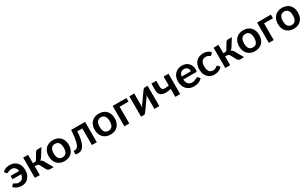

<svg xmlns="http://www.w3.org/2000/svg" viewBox="334 -2355 6700 4196"><g transform="rotate(-30 3684.5 -257.0)"><path d="M26 -449.5Q60.5 -484 103.8 -502.5Q147 -521 204.5 -521Q265 -521 311.5 -501Q358 -481 389.8 -445.8Q421.5 -410.5 437.8 -362.2Q454 -314 454 -257.5Q454 -194.5 435.8 -145.2Q417.5 -96 386 -62Q354.5 -28 312.5 -10.2Q270.5 7.5 223 7.5Q196 7.5 168.5 3.5Q141 -0.5 115.2 -10.2Q89.5 -20 65.5 -36.2Q41.5 -52.5 21 -76.5L54.5 -118Q62.5 -129 77.5 -129Q85 -129 91.5 -125.8Q98 -122.5 105.2 -118Q112.5 -113.5 120.8 -107.8Q129 -102 140 -97.5Q151 -93 165.5 -89.8Q180 -86.5 200 -86.5Q251.5 -86.5 286 -120.8Q320.5 -155 328.5 -220H111V-304H327.5Q318 -362 285.2 -394.5Q252.5 -427 197 -427Q171.5 -427 154 -421.8Q136.5 -416.5 123.8 -410.2Q111 -404 101.8 -398.8Q92.5 -393.5 83 -393.5Q73 -393.5 67.8 -397.5Q62.5 -401.5 57 -408.5Z M854.5 -480.5Q863.5 -495 879 -504Q894.5 -513 912 -513H1009L889.5 -322.5Q877 -302.5 864 -290.2Q851 -278 832.5 -271Q857.5 -263.5 873.5 -248.8Q889.5 -234 902.5 -211.5L1022.5 0H937Q904.5 0 886.5 -11Q868.5 -22 856 -42.5L780.5 -184.5Q770.5 -203 754.8 -212Q739 -221 718 -221H671.5V0H548V-513H671.5V-301.5H711.5Q732.5 -301.5 745.2 -309.2Q758 -317 767 -333Z M1299 -87.5Q1363 -87.5 1393.8 -130.5Q1424.5 -173.5 1424.5 -256.5Q1424.5 -339.5 1393.8 -383Q1363 -426.5 1299 -426.5Q1234 -426.5 1202.8 -382.8Q1171.5 -339 1171.5 -256.5Q1171.5 -174 1202.8 -130.8Q1234 -87.5 1299 -87.5ZM1299 -521Q1356 -521 1402.8 -502.5Q1449.5 -484 1482.8 -450Q1516 -416 1534 -367Q1552 -318 1552 -257.5Q1552 -196.5 1534 -147.5Q1516 -98.5 1482.8 -64Q1449.5 -29.5 1402.8 -11Q1356 7.5 1299 7.5Q1241.5 7.5 1194.5 -11Q1147.5 -29.5 1114.2 -64Q1081 -98.5 1062.8 -147.5Q1044.5 -196.5 1044.5 -257.5Q1044.5 -318 1062.8 -367Q1081 -416 1114.2 -450Q1147.5 -484 1194.5 -502.5Q1241.5 -521 1299 -521Z M2110 0H1986.5V-418.5H1860.5Q1854.5 -324 1842 -255.8Q1829.5 -187.5 1812.2 -140Q1795 -92.5 1773.8 -63.8Q1752.5 -35 1728.5 -19Q1704.5 -3 1679 2.2Q1653.5 7.5 1627.5 7.5Q1600 7.5 1587.2 2.8Q1574.5 -2 1574.5 -10.5V-87.5H1604Q1620.5 -87.5 1637 -92.5Q1653.5 -97.5 1669 -113Q1684.5 -128.5 1698.5 -157.2Q1712.5 -186 1724.2 -233.2Q1736 -280.5 1745 -349Q1754 -417.5 1759 -513H2110Z M2459 -87.5Q2523 -87.5 2553.8 -130.5Q2584.5 -173.5 2584.5 -256.5Q2584.5 -339.5 2553.8 -383Q2523 -426.5 2459 -426.5Q2394 -426.5 2362.8 -382.8Q2331.5 -339 2331.5 -256.5Q2331.5 -174 2362.8 -130.8Q2394 -87.5 2459 -87.5ZM2459 -521Q2516 -521 2562.8 -502.5Q2609.5 -484 2642.8 -450Q2676 -416 2694 -367Q2712 -318 2712 -257.5Q2712 -196.5 2694 -147.5Q2676 -98.5 2642.8 -64Q2609.5 -29.5 2562.8 -11Q2516 7.5 2459 7.5Q2401.5 7.5 2354.5 -11Q2307.5 -29.5 2274.2 -64Q2241 -98.5 2222.8 -147.5Q2204.5 -196.5 2204.5 -257.5Q2204.5 -318 2222.8 -367Q2241 -416 2274.2 -450Q2307.5 -484 2354.5 -502.5Q2401.5 -521 2459 -521Z M3154 -421.5H2930V0H2806.5V-513H3154Z M3688 -513V0H3564.5V-299.5Q3564.5 -311 3565.8 -324.8Q3567 -338.5 3569 -352.5Q3559 -329.5 3547 -312Q3546 -311 3537 -298.2Q3528 -285.5 3513.8 -265.5Q3499.5 -245.5 3481.5 -220.2Q3463.5 -195 3445 -169Q3401.5 -107.5 3346.5 -30Q3339.5 -19.5 3328.2 -9.5Q3317 0.5 3302.5 0.5H3227V-512.5H3350.5V-213Q3350.5 -201.5 3349.2 -187.8Q3348 -174 3346 -160Q3357 -184.5 3368 -200.5Q3368.5 -201.5 3377.5 -214Q3386.5 -226.5 3400.8 -246.5Q3415 -266.5 3433 -291.8Q3451 -317 3469.5 -343.5Q3513 -405 3568.5 -482.5Q3575.5 -493.5 3587 -503.2Q3598.5 -513 3613 -513Z M4215 -513V0H4091.5V-201.5Q4025.5 -185 3969 -183Q3962 -182.5 3955 -183Q3907 -183 3871 -197Q3830 -213 3806.8 -248.2Q3783.5 -283.5 3783.5 -342.5V-513H3907V-361.5Q3907 -330 3917 -311Q3928 -291.5 3950 -283Q3969 -276 3997 -276Q4002 -276 4007 -276Q4042 -277.5 4091.5 -287.5V-513Z M4432 -241Q4435 -201.5 4446 -172.8Q4457 -144 4475 -125.2Q4493 -106.5 4517.8 -97.2Q4542.5 -88 4572.5 -88Q4602.5 -88 4624.2 -95Q4646 -102 4662.2 -110.5Q4678.5 -119 4690.8 -126Q4703 -133 4714.5 -133Q4730 -133 4737.5 -121.5L4773 -76.5Q4752.5 -52.5 4727 -36.2Q4701.5 -20 4673.8 -10.2Q4646 -0.5 4617.2 3.5Q4588.5 7.5 4561.5 7.5Q4508 7.5 4462 -10.2Q4416 -28 4382 -62.8Q4348 -97.5 4328.5 -148.8Q4309 -200 4309 -267.5Q4309 -320 4326 -366.2Q4343 -412.5 4374.8 -446.8Q4406.5 -481 4452.2 -501Q4498 -521 4555.5 -521Q4604 -521 4645 -505.5Q4686 -490 4715.5 -460.2Q4745 -430.5 4761.8 -387.2Q4778.5 -344 4778.5 -288.5Q4778.5 -260.5 4772.5 -250.8Q4766.5 -241 4749.5 -241ZM4667.5 -315.5Q4667.5 -339.5 4660.8 -360.8Q4654 -382 4640.5 -398Q4627 -414 4606.2 -423.2Q4585.5 -432.5 4558 -432.5Q4504.5 -432.5 4473.8 -402Q4443 -371.5 4434.5 -315.5Z M5238.5 -404.5Q5233 -397.5 5227.8 -393.5Q5222.5 -389.5 5212.5 -389.5Q5203 -389.5 5194 -395.2Q5185 -401 5172.5 -408.2Q5160 -415.5 5142.8 -421.2Q5125.5 -427 5100 -427Q5067.5 -427 5043 -415.2Q5018.5 -403.5 5002.2 -381.5Q4986 -359.5 4978 -328.2Q4970 -297 4970 -257.5Q4970 -216.5 4978.8 -184.5Q4987.5 -152.5 5004 -130.8Q5020.5 -109 5044 -97.8Q5067.5 -86.5 5097 -86.5Q5126.5 -86.5 5144.8 -93.8Q5163 -101 5175.5 -109.8Q5188 -118.5 5197.2 -125.8Q5206.5 -133 5218 -133Q5233 -133 5240.5 -121.5L5276 -76.5Q5255.5 -52.5 5231.5 -36.2Q5207.5 -20 5181.8 -10.2Q5156 -0.5 5128.8 3.5Q5101.5 7.5 5074.5 7.5Q5027 7.5 4985 -10.2Q4943 -28 4911.5 -62Q4880 -96 4861.8 -145.2Q4843.5 -194.5 4843.5 -257.5Q4843.5 -314 4859.8 -362.2Q4876 -410.5 4907.5 -445.8Q4939 -481 4985.5 -501Q5032 -521 5092.5 -521Q5150 -521 5193.2 -502.5Q5236.5 -484 5271 -449.5Z M5659.5 -480.5Q5668.5 -495 5684 -504Q5699.5 -513 5717 -513H5814L5694.5 -322.5Q5682 -302.5 5669 -290.2Q5656 -278 5637.5 -271Q5662.5 -263.5 5678.5 -248.8Q5694.5 -234 5707.5 -211.5L5827.5 0H5742Q5709.5 0 5691.5 -11Q5673.5 -22 5661 -42.5L5585.5 -184.5Q5575.5 -203 5559.8 -212Q5544 -221 5523 -221H5476.5V0H5353V-513H5476.5V-301.5H5516.5Q5537.5 -301.5 5550.2 -309.2Q5563 -317 5572 -333Z M6104 -87.5Q6168 -87.5 6198.8 -130.5Q6229.5 -173.5 6229.5 -256.5Q6229.5 -339.5 6198.8 -383Q6168 -426.5 6104 -426.5Q6039 -426.5 6007.8 -382.8Q5976.5 -339 5976.5 -256.5Q5976.5 -174 6007.8 -130.8Q6039 -87.5 6104 -87.5ZM6104 -521Q6161 -521 6207.8 -502.5Q6254.5 -484 6287.8 -450Q6321 -416 6339 -367Q6357 -318 6357 -257.5Q6357 -196.5 6339 -147.5Q6321 -98.5 6287.8 -64Q6254.5 -29.5 6207.8 -11Q6161 7.5 6104 7.5Q6046.5 7.5 5999.5 -11Q5952.5 -29.5 5919.2 -64Q5886 -98.5 5867.8 -147.5Q5849.5 -196.5 5849.5 -257.5Q5849.5 -318 5867.8 -367Q5886 -416 5919.2 -450Q5952.5 -484 5999.5 -502.5Q6046.5 -521 6104 -521Z M6799 -421.5H6575V0H6451.5V-513H6799Z M7082.5 -87.5Q7146.5 -87.5 7177.2 -130.5Q7208 -173.5 7208 -256.5Q7208 -339.5 7177.2 -383Q7146.5 -426.5 7082.5 -426.5Q7017.5 -426.5 6986.2 -382.8Q6955 -339 6955 -256.5Q6955 -174 6986.2 -130.8Q7017.5 -87.5 7082.5 -87.5ZM7082.5 -521Q7139.5 -521 7186.2 -502.5Q7233 -484 7266.2 -450Q7299.5 -416 7317.5 -367Q7335.5 -318 7335.5 -257.5Q7335.5 -196.5 7317.5 -147.5Q7299.5 -98.5 7266.2 -64Q7233 -29.5 7186.2 -11Q7139.5 7.5 7082.5 7.5Q7025 7.5 6978 -11Q6931 -29.5 6897.8 -64Q6864.5 -98.5 6846.2 -147.5Q6828 -196.5 6828 -257.5Q6828 -318 6846.2 -367Q6864.5 -416 6897.8 -450Q6931 -484 6978 -502.5Q7025 -521 7082.5 -521Z"/></g></svg>

Font: Lato
Style: Bold
Weight: 700
Designer: Lukasz Dziedzic with Adam Twardoch and Botio Nikoltchev
Foundry: tyPoland Lukasz Dziedzic
Version: Version 2.010; 2014-09-01; http://www.latofonts.com/; ttfaut